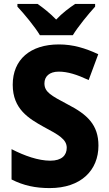

<svg xmlns="http://www.w3.org/2000/svg" viewBox="-20 -951 557 981"><path d="M184 -771H352C378 -814 433 -881 466 -917V-931H364C333 -910 299 -885 267 -851C235 -884 202 -910 172 -931H69V-917C103 -881 159 -813 184 -771ZM483 -207C483 -313 426 -366 327 -417C240 -463 207 -481 207 -525C207 -560 232 -585 280 -585C326 -585 373 -570 433 -542L482 -674C416 -705 353 -724 281 -724C135 -724 45 -647 45 -518C45 -393 128 -345 203 -303C280 -262 321 -239 321 -196C321 -158 296 -130 237 -130C176 -130 105 -155 39 -189V-34C100 -3 161 10 234 10C394 10 483 -81 483 -207Z"/></svg>

Font: Noto Sans Sinhala UI SemiCondensed ExtraBold
Style: Regular
Weight: 800
Width: 4
Designer: Jelle Bosma - Monotype Design Team
Foundry: Monotype Imaging Inc.
Version: Version 2.006